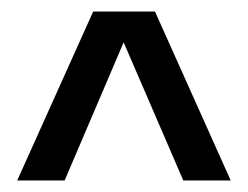

<svg xmlns="http://www.w3.org/2000/svg" viewBox="-20 -728 429 332"><path d="M248 -708 378.9 -416H296.9L193.8 -654.8L91.8 -416H9.8L141.1 -708Z"/></svg>

Font: Stilu
Style: Regular
Weight: 400
Designer: Genilson Lima Santos
Foundry: Genilson Lima Santos
Version: Version 1.200;PS 001.200;hotconv 1.0.88;makeotf.lib2.5.64775